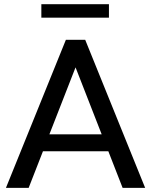

<svg xmlns="http://www.w3.org/2000/svg" viewBox="-20 -912 734 932"><path d="M8.8 0 299.8 -718.8H393.6L684.6 0H575.2L505.9 -177.7H188.5L119.1 0ZM180.7 -826.2V-891.6H508.8V-826.2ZM219.7 -259.8H473.6L346.7 -585Z"/></svg>

Font: Min Sans Medium
Style: Regular
Weight: 500
Designer: Jinseong-Kim, NotoSansCJK, Nunito
Foundry: Jinseong-Kim
Version: Version 1.400;Glyphs 3.1.2 (3151)